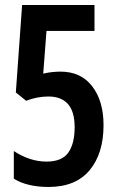

<svg xmlns="http://www.w3.org/2000/svg" viewBox="-20 -734 469 764"><path d="M173 10Q133 10 97.5 2Q62 -6 35 -23V-133Q65 -113 98 -102Q131 -91 165 -91Q227 -91 252 -127Q277 -163 277 -227Q277 -291 250 -320.5Q223 -350 173 -350Q128 -350 84 -333L43 -366L68 -714H356V-611H165L152 -441Q173 -446 191 -447.5Q209 -449 221 -449Q302 -449 347 -390.5Q392 -332 392 -236Q392 -123 336.5 -56.5Q281 10 173 10Z"/></svg>

Font: Noto Sans Gurmukhi ExtraCondensed SemiBold
Style: Regular
Weight: 600
Width: 2
Designer: Jelle Bosma - Monotype Design Team
Foundry: Monotype Imaging Inc.
Version: Version 2.004; ttfautohint (v1.8.4.7-5d5b)